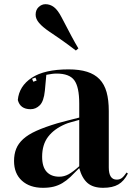

<svg xmlns="http://www.w3.org/2000/svg" viewBox="-20 -887 639 916"><path d="M537 -30Q551 -30 561 -37.5Q571 -45 584 -64L590 -59Q572 -23 544.5 -7Q517 9 472 9Q424 9 397.5 -14Q371 -37 358 -85Q335 -61 316 -43Q297 -25 277.5 -13.5Q258 -2 236 3.5Q214 9 185 9Q122 9 84.5 -25Q47 -59 47 -119Q47 -151 57 -176.5Q67 -202 90.5 -223.5Q114 -245 154 -263Q194 -281 254 -299Q275 -305 301 -311.5Q327 -318 358 -326V-393Q358 -472 334.5 -504Q311 -536 250 -536Q239 -536 228 -534.5Q217 -533 201 -530L194 -454Q189 -404 170 -385Q151 -366 126 -366Q76 -366 65 -410Q71 -476 131.5 -516Q192 -556 307 -556Q359 -556 395.5 -544.5Q432 -533 455 -509Q478 -485 488.5 -447.5Q499 -410 499 -357V-88Q499 -30 537 -30ZM133 -511 139 -497 155 -503 149 -517ZM263 -44Q286 -44 307 -55.5Q328 -67 358 -94V-315Q333 -308 317 -303.5Q301 -299 292 -295Q238 -272 209.5 -234.5Q181 -197 181 -139Q181 -91 202.5 -67.5Q224 -44 263 -44ZM274 -804Q289 -776 300 -754.5Q311 -733 320.5 -715.5Q330 -698 338 -683.5Q346 -669 354 -656L342 -646Q330 -655 318 -664Q306 -673 291.5 -683.5Q277 -694 259 -706.5Q241 -719 217 -735Q183 -758 166.5 -777.5Q150 -797 150 -817Q150 -840 164.5 -853.5Q179 -867 197 -867Q219 -867 237.5 -853Q256 -839 274 -804Z"/></svg>

Font: XinYuGongZhangJiaSongA
Style: Regular
Weight: 900
Designer: XinYuGong
Foundry: Adobe Systems Incorporated
Version: Version 1.00